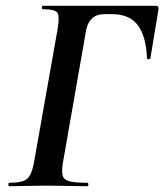

<svg xmlns="http://www.w3.org/2000/svg" viewBox="-20 -645 569 665"><path d="M13 0Q9 0 9 -6Q9 -12 13 -12Q44 -12 60.5 -18Q77 -24 85 -40Q93 -56 98 -84L180 -547Q187 -591 178 -602Q169 -613 129 -613Q125 -613 125 -619Q125 -625 129 -625H520Q531 -625 529 -613L501 -444Q500 -440 494.5 -440Q489 -440 489 -444Q486 -519 457.5 -557.5Q429 -596 368 -596H342Q314 -596 298.5 -581Q283 -566 278 -539L198 -82Q193 -52 197 -37Q201 -22 221 -17Q241 -12 282 -12Q286 -12 286 -6Q286 0 282 0Q251 0 215 -1Q179 -2 132 -2Q99 -2 67.5 -1Q36 0 13 0Z"/></svg>

Font: Cormorant Light
Style: Italic
Weight: 300
Italic angle: -10°
Designer: Christian Thalmann (Catharsis Fonts)
Foundry: Catharsis Fonts
Version: Version 4.000